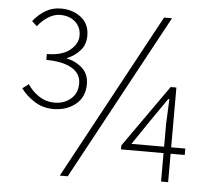

<svg xmlns="http://www.w3.org/2000/svg" viewBox="-53 -797 963 867"><g transform="rotate(5 428.5 -363.0)"><path d="M194 -284Q145 -284 106.5 -309Q68 -334 46 -365L74 -386Q94 -355 126 -334Q158 -313 196 -313Q239 -313 269.5 -338.5Q300 -364 300 -409Q300 -454 258 -478Q216 -502 143 -502V-529Q211 -529 247 -558Q283 -587 283 -625Q283 -662 257 -686Q231 -710 187 -710Q161 -710 134 -693Q107 -676 87 -650L64 -671Q85 -699 117 -719Q149 -739 189 -739Q243 -739 280.5 -709.5Q318 -680 318 -627Q318 -586 293 -558.5Q268 -531 232 -517Q272 -510 303.5 -483Q335 -456 335 -409Q335 -350 294 -317Q253 -284 194 -284ZM249 13 656 -739H692L285 13ZM707 0V-129H514V-147L713 -429H739V-158H803V-129H739V0ZM707 -158V-261L712 -374H707L643 -282L559 -158Z"/></g></svg>

Font: Source Han Sans SC ExtraLight
Style: Regular
Weight: 250
Designer: Ryoko NISHIZUKA 西塚涼子 (kana, bopomofo & ideographs); Paul D. Hunt (Latin, Greek & Cyrillic); Sandoll Communications 산돌커뮤니
Foundry: Adobe
Version: Version 2.004;hotconv 1.0.118;makeotfexe 2.5.65603